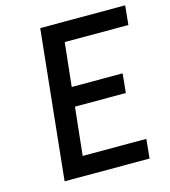

<svg xmlns="http://www.w3.org/2000/svg" viewBox="-106 -785 773 871"><g transform="rotate(-15 281.0 -350.0)"><path d="M223 -315 199 -90H498L489 0H90L163 -700H562L553 -610H254L232 -405H471L462 -315Z"/></g></svg>

Font: Quantico
Style: Italic
Weight: 400
Italic angle: -12°
Designer: Matt Desmond
Foundry: MADtype
Version: Version 2.002